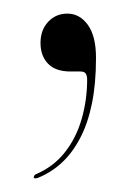

<svg xmlns="http://www.w3.org/2000/svg" viewBox="-20 -105 186 282"><path d="M83.5 0Q61.5 0 50.5 -11.5Q39.5 -23 39.5 -42Q39.5 -61 50.8 -73Q62 -85 79 -85Q97 -85 109 -68.5Q121 -52 121 -20Q121 18 115 47.2Q109 76.5 97.5 98.2Q86 120 70.5 134.2Q55 148.5 35 156.5Q32.5 157 31.5 157Q30.5 157 29.5 156Q29.5 155 30 153.5Q30.5 152 32.5 151Q58.5 140 75.2 118.8Q92 97.5 100 69.5Q108 41.5 108 12Q108 6.5 106 3.2Q104 0 98 0Z"/></svg>

Font: Fraunces 120pt Light
Style: Regular
Weight: 300
Version: Version 1.000;[b76b70a41]